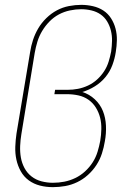

<svg xmlns="http://www.w3.org/2000/svg" viewBox="-20 -763 540 791"><path d="M198 8Q170 8 144.5 1.5Q119 -5 98.5 -20Q78 -35 65.5 -57.5Q53 -80 47.5 -105.5Q42 -131 43 -158.5Q44 -186 48 -213L104 -548Q108 -574 116 -598.5Q124 -623 137.5 -646Q151 -669 171 -688.5Q191 -708 214.5 -720.5Q238 -733 264 -738Q290 -743 315 -743Q339 -743 363 -737.5Q387 -732 406 -719.5Q425 -707 437.5 -687.5Q450 -668 456 -645Q462 -622 461.5 -597.5Q461 -573 457 -549Q453 -522 443 -495Q433 -468 414.5 -445.5Q396 -423 371 -407.5Q346 -392 319 -384Q348 -375 370.5 -354Q393 -333 404 -305.5Q415 -278 416.5 -245.5Q418 -213 412 -181Q408 -156 400 -131Q392 -106 377.5 -83.5Q363 -61 342.5 -42.5Q322 -24 298 -12.5Q274 -1 248.5 3.5Q223 8 198 8ZM198 -10Q222 -10 245 -14.5Q268 -19 290 -29.5Q312 -40 330.5 -57Q349 -74 362 -94.5Q375 -115 382 -138Q389 -161 393 -183Q397 -207 397.5 -231.5Q398 -256 392.5 -278Q387 -300 375 -319.5Q363 -339 344.5 -352Q326 -365 303 -370Q280 -375 256 -375H204L207 -393H259Q280 -393 301 -397Q322 -401 342.5 -410.5Q363 -420 380 -435.5Q397 -451 409 -469.5Q421 -488 427.5 -509Q434 -530 438 -551Q441 -573 441.5 -594.5Q442 -616 437 -636.5Q432 -657 421.5 -674.5Q411 -692 394.5 -703.5Q378 -715 357 -720Q336 -725 314 -725Q292 -725 268 -720Q244 -715 222.5 -703.5Q201 -692 183.5 -674Q166 -656 153.5 -635Q141 -614 134 -591Q127 -568 123 -545L68 -210Q64 -186 63 -161.5Q62 -137 66 -114Q70 -91 81 -70.5Q92 -50 110 -36Q128 -22 151 -16Q174 -10 198 -10Z"/></svg>

Font: Iosevka Slab Thin
Style: Italic
Weight: 100
Italic angle: -9°
Monospace: yes
Designer: Belleve Invis
Foundry: Belleve Invis
Version: Version 11.1.1; ttfautohint (v1.8.3)